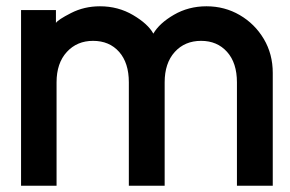

<svg xmlns="http://www.w3.org/2000/svg" viewBox="-20 -581 923 611"><path d="M47 -549H158V-508Q164 -518 206 -539.5Q248 -561 298 -561Q356 -561 403.5 -533Q451 -505 468 -474Q487 -507 533.5 -534Q580 -561 637 -561Q695 -561 743 -533Q791 -505 819.5 -457Q848 -409 848 -349V10H734V-319Q734 -381 702.5 -416Q671 -451 620 -451Q568 -451 536 -415.5Q504 -380 504 -319V10H390V-319Q390 -381 359 -416Q328 -451 276 -451Q225 -451 192.5 -415.5Q160 -380 160 -319V10H47Z"/></svg>

Font: BLUETTI 2.0 Medium
Style: Italic
Weight: 500
Designer: Stijn de Vries
Foundry: tokotype
Version: Version 2.005;October 31, 2023;FontCreator 14.0.0.2814 64-bi